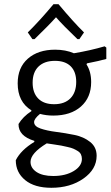

<svg xmlns="http://www.w3.org/2000/svg" viewBox="-20 -699 527 912"><path d="M134 -513 112 -545Q170 -602 234 -679H258Q329 -594 379 -545L357 -513H348Q280 -578 246 -617Q216 -583 144 -513ZM242 -463Q292 -463 331 -446Q409 -459 477 -479L485 -473V-419Q454 -410 393 -398L391 -393Q413 -359 413 -309Q413 -236 364.5 -193Q316 -150 233 -150Q200 -150 170 -158Q142 -135 142 -119Q142 -99 172.5 -88.5Q203 -78 246.5 -72.5Q290 -67 334 -58Q378 -49 408.5 -24.5Q439 0 439 41Q439 105 376.5 149Q314 193 224 193Q144 193 99.5 156.5Q55 120 55 62Q79 14 143 -25V-30Q67 -53 68 -110Q89 -145 129 -171V-175Q64 -215 64 -303Q64 -378 112.5 -420.5Q161 -463 242 -463ZM241 -410Q191 -410 163 -383Q135 -356 135 -306Q135 -258 161.5 -231Q188 -204 237 -204Q287 -204 314.5 -232Q342 -260 342 -310Q342 -358 316 -384Q290 -410 241 -410ZM125 70Q125 99 153.5 118Q182 137 233 137Q291 137 330 113.5Q369 90 369 56Q369 44 364.5 34.5Q360 25 349.5 18.5Q339 12 329 7.5Q319 3 300.5 -1Q282 -5 270.5 -7.5Q259 -10 235.5 -13Q212 -16 202 -18Q125 29 125 70Z"/></svg>

Font: Alegreya Sans SC
Style: Regular
Weight: 400
Designer: Juan Pablo del Peral
Foundry: Huerta Tipografica
Version: Version 2.007